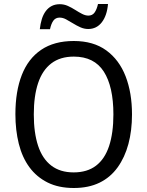

<svg xmlns="http://www.w3.org/2000/svg" viewBox="-20 -930 736 960"><path d="M640 -358Q640 -277 622 -210Q604 -143 568 -93Q532 -43 477.5 -16.5Q423 10 349 10Q273 10 218 -17.5Q163 -45 127 -94Q91 -143 74 -211Q57 -279 57 -359Q57 -473 89 -555Q121 -637 186 -681Q251 -725 349 -725Q447 -725 511.5 -678Q576 -631 608 -548.5Q640 -466 640 -358ZM149 -358Q149 -266 170.5 -201Q192 -136 236.5 -102Q281 -68 348 -68Q416 -68 460 -101.5Q504 -135 525.5 -200Q547 -265 547 -358Q547 -497 499 -572Q451 -647 349 -647Q281 -647 236.5 -613Q192 -579 170.5 -514.5Q149 -450 149 -358ZM179 -784Q182 -811 189 -834Q196 -857 208.5 -874Q221 -891 238.5 -900Q256 -909 279 -909Q300 -909 319 -900.5Q338 -892 356 -880.5Q374 -869 390.5 -860.5Q407 -852 422 -852Q442 -852 453 -867.5Q464 -883 470 -910H520Q515 -852 489 -818.5Q463 -785 421 -785Q401 -785 382 -793.5Q363 -802 344.5 -813.5Q326 -825 310 -833.5Q294 -842 278 -842Q258 -842 247 -827Q236 -812 230 -784Z"/></svg>

Font: Noto Sans SemiCondensed
Style: Regular
Weight: 400
Width: 4
Version: Version 2.013